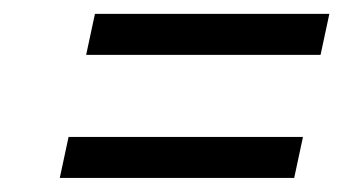

<svg xmlns="http://www.w3.org/2000/svg" viewBox="-20 -403 507 273"><path d="M77.5 -208.3 65 -150H398.3L410.8 -208.3ZM115 -383.3 102.5 -325H435.8L448.3 -383.3Z"/></svg>

Font: BoonHome
Style: Book Oblique
Weight: 400
Italic angle: -12°
Designer: Sungsit Sawaiwan
Foundry: Sungsit Sawaiwan
Version: Version 0.2